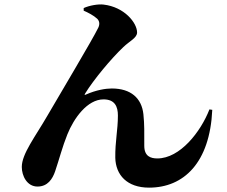

<svg xmlns="http://www.w3.org/2000/svg" viewBox="-20 -818 1040 881"><path d="M664 43C823 43 943 -71 954 -314L941 -316C901 -213 806 -91 702 -91C671 -91 642 -101 642 -149C642 -209 643 -246 638 -294C630 -368 580 -412 493 -412C465 -412 421 -405 374 -384C368 -381 367 -383 370 -388C410 -453 490 -549 546 -602C575 -630 609 -644 609 -669C609 -713 551 -786 455 -797C431 -800 390 -793 364 -781V-769C383 -761 410 -747 426 -732C436 -722 439 -708 431 -691C405 -637 253 -383 198 -288C142 -191 80 -112 80 -52C80 -11 104 38 152 38C199 38 221 3 233 -32C251 -85 267 -147 289 -201C319 -276 381 -362 455 -362C507 -362 521 -329 521 -288C521 -221 508 -169 509 -94C511 -15 563 43 664 43Z"/></svg>

Font: GenKiMin2 TW H
Style: Regular
Weight: 900
Version: Version 2.100;PS 2.1;hotconv 16.6.51;makeotf.lib2.5.65220 DE